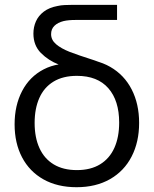

<svg xmlns="http://www.w3.org/2000/svg" viewBox="-20 -755 632 789"><path d="M294.7 14.3Q216 14.3 158.6 -17.9Q101.2 -50.2 70.6 -108.6Q40 -167 40 -244.3Q40 -321.8 70.9 -381Q101.8 -440.2 159.7 -470.1Q217.5 -500 295.7 -491.7V-513.3Q375.2 -513.3 432.9 -480.2Q490.7 -447 521.2 -387.3Q551.7 -327.7 551.7 -250Q551.7 -171.5 520.9 -111.8Q490.2 -52 432.1 -18.8Q374 14.3 294.7 14.3ZM296 -56Q352.7 -56 391.6 -79.9Q430.5 -103.8 450.1 -147.7Q469.7 -191.5 469.7 -251.3Q469.7 -341.7 425.2 -392.5Q380.7 -443.3 296 -443.3Q238.7 -443.3 199.8 -419.6Q160.8 -395.8 141.6 -352.2Q122.3 -308.7 122.3 -250Q122.3 -189.8 142.2 -146.3Q162 -102.8 200.9 -79.4Q239.8 -56 296 -56ZM368 -445.3Q360.7 -448 349.8 -450.9Q339 -453.8 328.5 -456.7Q264 -473.3 221.6 -489.8Q179.2 -506.2 148.2 -537.2Q117.3 -568.3 117.3 -617Q117.3 -643.8 127.6 -667.1Q137.8 -690.3 160 -707.2Q182.2 -724 216 -730.3Q230 -733.5 244.7 -734.2Q259.3 -735 275.7 -735H461V-673H292Q276.2 -673 263.9 -671.9Q251.7 -670.8 241 -668.3Q217.3 -662.3 203.7 -649Q190 -635.7 190 -614.7Q190 -590.7 210.6 -573.2Q231.2 -555.7 265.4 -542.2Q299.7 -528.8 368 -507Q384 -501.5 396.3 -496.7Z"/></svg>

Font: Hauora
Style: Regular
Weight: 400
Designer: Wayne Shih
Foundry: WCYS
Version: Version 1.001